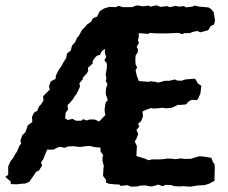

<svg xmlns="http://www.w3.org/2000/svg" viewBox="-24 -696 860 725"><path d="M409 0 387 -2 376 -7 377 -16 365 -32 367 -63 368 -68 363 -90V-103L366 -110L356 -123L355 -139L337 -140L318 -144L313 -145L300 -144L278 -141L260 -143L256 -144L233 -143L221 -138L201 -142L185 -135L179 -131H154L147 -114L139 -94L131 -83L135 -71L123 -52L112 -47L103 -33L87 -10L72 -3L54 -2L39 0L17 -1L16 -11L-4 -28L7 -36V-56V-68L15 -86L26 -100L34 -115L40 -123L49 -145L56 -154L53 -165L60 -185L72 -197L77 -211L81 -223L98 -235L97 -255L104 -270L117 -278L123 -294L131 -302L140 -316L139 -333L153 -347L164 -358L161 -371L168 -389L186 -398L187 -410L196 -429L211 -451L215 -460L226 -477L229 -494L243 -505L248 -524L259 -536L267 -553L275 -563L285 -582L299 -596L303 -602L320 -614L327 -627L342 -633L353 -654L369 -664L389 -670L413 -669L424 -674L439 -669H464H475L490 -675H500L515 -672L537 -675L544 -671L567 -676L582 -670L606 -673L618 -669L639 -674L650 -671L671 -673L678 -668L703 -671L711 -675L728 -671L763 -668L773 -662L783 -650L788 -618L784 -603L772 -598L762 -582L744 -577L732 -574L722 -579L705 -576L693 -571H672L664 -567L649 -572L634 -571L609 -570H598H587H561L544 -572L534 -568L513 -570L500 -571V-558L497 -543L501 -535L492 -519L497 -510L496 -498L488 -486L487 -467L488 -453L494 -441L488 -432L492 -412L500 -390L526 -388L535 -387L546 -389L563 -387L574 -384L598 -391H616L636 -396L645 -392L661 -391L676 -396L712 -399L718 -391L722 -382L736 -372L733 -344L725 -325L720 -318L700 -319L687 -312L679 -302L660 -300H647L640 -296L624 -289L605 -287L590 -289L557 -286L546 -288L529 -282L514 -275L516 -257L509 -239L497 -228L502 -218L491 -205L498 -190L491 -172L485 -162L493 -144L492 -128L491 -107L516 -99L521 -98L537 -91L550 -94H572L594 -95L604 -97H622L637 -95L662 -98L670 -96H690L699 -97L724 -105L735 -106L755 -103L774 -100L780 -84L786 -76L787 -61L786 -26V-13L774 -7L765 -2L748 3L727 4L717 5L695 9L667 7L657 8L634 7L623 3L603 2L589 7L574 1L555 7L543 8L526 4L505 5L495 8L471 9L457 3L432 6L427 1ZM350 -237 358 -245 368 -256 374 -261 372 -270 371 -283 373 -298 375 -309 383 -318 377 -336 375 -345 377 -365 382 -377 375 -392 378 -398 375 -415 378 -431 380 -445 379 -457 370 -469 377 -480 372 -496V-512L365 -506L358 -499L354 -489L343 -486L337 -481L330 -472L325 -462L327 -457L318 -449L308 -440L309 -429L304 -419L298 -413L288 -402L289 -397L276 -382L278 -369L271 -353L264 -340L259 -334L251 -321L240 -308L231 -299L233 -283L224 -271L223 -261L222 -249L231 -243L250 -247L259 -242L264 -240H282L290 -246L303 -241L315 -245H326L336 -244Z"/></svg>

Font: Winky Rough Medium
Style: Regular
Weight: 500
Designer: Simon Atzbach
Foundry: typofactur
Version: Version 1.206; ttfautohint (v1.8.4.7-5d5b)